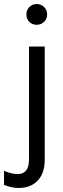

<svg xmlns="http://www.w3.org/2000/svg" viewBox="-66 -738 314 953"><path d="M-46 180V110Q-8 126 22 126Q78 126 78 53V-507H156V55Q156 121 121.5 158Q87 195 26 195Q-7 195 -46 180ZM79.5 -629.5Q65 -644 65 -666Q65 -688 79.5 -703Q94 -718 116 -718Q138 -718 153 -703Q168 -688 168 -666Q168 -644 153 -629.5Q138 -615 116 -615Q94 -615 79.5 -629.5Z"/></svg>

Font: Hind Regular
Style: Regular
Weight: 400
Designer: Manushi Parikh, Satya Rajpurohit
Foundry: Indian Type Foundry
Version: Version 1.201;PS 1.0;hotconv 1.0.78;makeotf.lib2.5.61930; tt